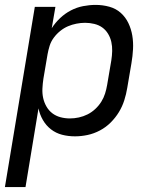

<svg xmlns="http://www.w3.org/2000/svg" viewBox="-24 -548 644 783"><path d="M-4 215 118 -520H202L187 -433Q201 -455 221 -474Q241 -493 265 -505.5Q289 -518 315 -523Q341 -528 366 -528Q395 -528 422 -520.5Q449 -513 468.5 -495.5Q488 -478 499.5 -454Q511 -430 515.5 -403Q520 -376 518.5 -347.5Q517 -319 512 -290L495 -190Q491 -165 483 -139.5Q475 -114 461 -91Q447 -68 427.5 -48.5Q408 -29 383.5 -16Q359 -3 333 2.5Q307 8 282 8Q254 8 229 1.5Q204 -5 184 -20.5Q164 -36 151 -58.5Q138 -81 133 -106L80 215ZM261 -65Q279 -65 297.5 -69Q316 -73 333 -81.5Q350 -90 364.5 -103.5Q379 -117 389 -133Q399 -149 404.5 -166.5Q410 -184 413 -202L430 -302Q433 -321 433.5 -340Q434 -359 430 -377Q426 -395 416.5 -410.5Q407 -426 393 -436Q379 -446 360.5 -450.5Q342 -455 323 -455Q306 -455 288 -451.5Q270 -448 253.5 -441Q237 -434 222 -422Q207 -410 195.5 -394.5Q184 -379 178.5 -361.5Q173 -344 170 -327L153 -227Q150 -207 149 -187Q148 -167 152 -148.5Q156 -130 165.5 -113.5Q175 -97 189.5 -86Q204 -75 222.5 -70Q241 -65 261 -65Z"/></svg>

Font: Iosevka Aile
Style: Italic
Weight: 400
Italic angle: -9°
Designer: Belleve Invis
Foundry: Belleve Invis
Version: Version 28.0.1; ttfautohint (v1.8.4)